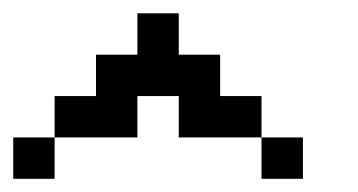

<svg xmlns="http://www.w3.org/2000/svg" viewBox="-20 -817 540 290"><path d="M0 -546.9V-609.4H62.5V-546.9ZM375 -609.4H250V-671.9H187.5V-609.4H62.5V-671.9H125V-734.4H187.5V-796.9H250V-734.4H312.5V-671.9H375ZM375 -609.4H437.5V-546.9H375Z"/></svg>

Font: KH Dot Dougenzaka 16
Style: Regular
Weight: 400
Designer: Original version for X68000 by Keitarou Hiraki (http://hp.vector.co.jp/authors/VA000874/) / TrueType conversion by Homem
Version: Version 1.00.20150527